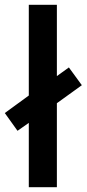

<svg xmlns="http://www.w3.org/2000/svg" viewBox="-40 -780 361 800"><path d="M80 0V-268L33 -235L-20 -309L80 -382V-760H197V-463L247 -499L301 -425L197 -350V0Z"/></svg>

Font: Noto Sans Georgian Condensed SemiBold
Style: Regular
Weight: 600
Width: 3
Designer: Monotype Design Team, Akaki Razmadze
Foundry: Google LLC
Version: Version 2.005; ttfautohint (v1.8.4.7-5d5b)